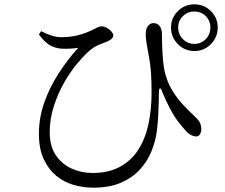

<svg xmlns="http://www.w3.org/2000/svg" viewBox="-20 -826 1040 888"><path d="M879 -590Q834 -590 802.5 -622Q771 -654 771 -699Q771 -743 802.5 -774.5Q834 -806 879 -806Q924 -806 955.5 -774.5Q987 -743 987 -699Q987 -654 955.5 -622Q924 -590 879 -590ZM412 42Q365 42 320 29Q275 16 239.5 -13.5Q204 -43 182 -90.5Q160 -138 160 -207Q160 -281 184.5 -351Q209 -421 250.5 -485.5Q292 -550 342 -605Q325 -602 305 -601Q285 -600 263 -601Q232 -604 209.5 -617.5Q187 -631 160 -666L170 -682Q195 -669 218 -661.5Q241 -654 265 -654Q291 -654 314 -657.5Q337 -661 358.5 -668Q380 -675 398 -683Q421 -694 430 -699Q439 -704 449 -704Q462 -704 474.5 -697Q487 -690 495.5 -680Q504 -670 504 -663Q504 -655 498.5 -648.5Q493 -642 480 -636Q461 -628 437 -618.5Q413 -609 390 -588Q367 -568 336.5 -531.5Q306 -495 277.5 -445.5Q249 -396 229.5 -336.5Q210 -277 210 -213Q210 -150 238 -108.5Q266 -67 311 -46.5Q356 -26 408 -26Q482 -26 534.5 -54.5Q587 -83 619.5 -133.5Q652 -184 666.5 -251.5Q681 -319 681 -398Q681 -447 678.5 -487Q676 -527 668 -569Q666 -582 662.5 -599.5Q659 -617 656.5 -635Q654 -653 654 -667Q654 -693 664.5 -706Q675 -719 690 -719Q702 -719 710.5 -713Q719 -707 724 -695.5Q729 -684 729 -670Q729 -632 731 -587.5Q733 -543 740 -503Q751 -450 776 -409Q801 -368 830 -338Q859 -308 881 -287Q892 -278 901 -265Q910 -252 911 -229Q911 -216 905 -205.5Q899 -195 887 -195Q875 -195 861 -203Q847 -211 835 -226Q818 -245 800 -269Q782 -293 765.5 -325Q749 -357 732 -397Q725 -418 720 -417.5Q715 -417 715 -394Q715 -375 714 -347.5Q713 -320 711.5 -287Q710 -254 705 -217Q699 -173 681 -127.5Q663 -82 628.5 -43.5Q594 -5 540.5 18.5Q487 42 412 42ZM879 -623Q910 -623 931.5 -645Q953 -667 953 -699Q953 -730 931.5 -751.5Q910 -773 879 -773Q848 -773 826 -751.5Q804 -730 804 -699Q804 -667 826 -645Q848 -623 879 -623Z"/></svg>

Font: Noto Serif SC
Style: Regular
Weight: 400
Designer: Ryoko NISHIZUKA 西塚涼子 (kana & ideographs); Frank Grießhammer (Latin, Greek & Cyrillic); Wenlong ZHANG 张文龙 (bopomofo); San
Foundry: Adobe
Version: Version 2.002-H1;hotconv 1.1.0;makeotfexe 2.6.0